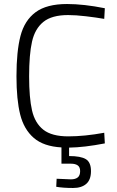

<svg xmlns="http://www.w3.org/2000/svg" viewBox="-20 -725 585 956"><path d="M324 10V52Q382 52 407.5 67.5Q433 83 433 127Q433 170 409.5 190.5Q386 211 344 211Q294 211 260 205L262 165Q316 168 333 168Q355 168 367 158.5Q379 149 379 127Q379 107 367 98.5Q355 90 333 90H286V9Q197 4 148 -38.5Q99 -81 80.5 -155Q62 -229 62 -345Q62 -469 82 -546Q102 -623 157 -664Q212 -705 314 -705Q397 -705 502 -684L499 -631Q459 -638 408 -644Q357 -650 319 -650Q238 -650 196 -616Q154 -582 139.5 -518Q125 -454 125 -345Q125 -238 139.5 -175Q154 -112 196 -79Q238 -46 320 -46Q401 -46 499 -64L502 -11Q399 9 324 10Z"/></svg>

Font: Cairo Light
Style: Regular
Weight: 300
Designer: Mohamed Gaber, Accademia di Belle Arti di Urbino and others
Foundry: Kief Type Foundry, Accademia di Belle Arti di Urbino and others
Version: Version 3.011